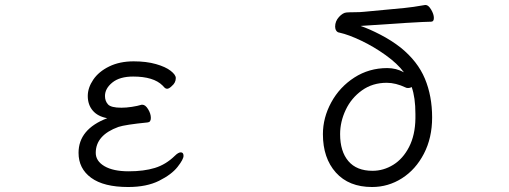

<svg xmlns="http://www.w3.org/2000/svg" viewBox="-20 -732 2040 770"><path d="M585 -259Q585 -242 572 -241Q482 -232 455 -223Q364 -190 364 -119Q364 -86 399 -65.5Q434 -45 496 -45Q557 -45 601 -58.5Q645 -72 681 -107Q695 -121 705 -121Q716 -121 716 -107Q716 -93 692 -62.5Q668 -32 618 -7Q568 18 494 18Q396 18 345.5 -19Q295 -56 295 -119Q295 -214 410 -258Q372 -265 352 -288.5Q332 -312 332 -347Q332 -380 354 -412.5Q376 -445 418 -465.5Q460 -486 516 -486Q567 -486 605.5 -475Q644 -464 664.5 -448Q685 -432 685 -419Q685 -400 669 -387Q658 -376 650 -376Q645 -376 640.5 -380Q636 -384 632 -389Q596 -425 514 -425Q460 -425 430.5 -401Q401 -377 401 -347Q401 -327 413 -313.5Q425 -300 467 -300Q486 -300 509 -303.5Q532 -307 548 -312H551Q563 -312 574 -294Q585 -276 585 -259Z M1720 -660Q1720 -645 1709 -645Q1689 -645 1606 -640L1426 -628Q1461 -616 1505.5 -593Q1550 -570 1587 -541Q1655 -486 1684 -416.5Q1713 -347 1713 -261Q1713 -179 1680 -115.5Q1647 -52 1592 -17Q1537 18 1472 18Q1379 18 1327 -40Q1275 -98 1275 -194Q1275 -260 1308.5 -321.5Q1342 -383 1401 -421Q1460 -459 1533 -459Q1569 -459 1600 -442Q1574 -477 1526.5 -511Q1479 -545 1428.5 -569Q1378 -593 1342 -601Q1333 -602 1328.5 -609Q1324 -616 1324 -625Q1324 -647 1339.5 -664Q1355 -681 1370 -682Q1382 -683 1402 -683Q1426 -683 1443 -685L1602 -700Q1634 -703 1685 -712H1687Q1698 -712 1709 -693.5Q1720 -675 1720 -660ZM1474 -47Q1518 -47 1557 -71Q1596 -95 1620.5 -142.5Q1645 -190 1646 -257V-275Q1646 -341 1631 -383Q1625 -379 1617 -379Q1610 -379 1607 -381Q1567 -400 1531 -400Q1474 -400 1431.5 -369.5Q1389 -339 1366.5 -291.5Q1344 -244 1344 -194Q1344 -125 1377 -86Q1410 -47 1474 -47Z"/></svg>

Font: Iansui 0.93
Style: Regular
Weight: 400
Designer: But Ko / Fontworks Inc.
Foundry: zi-hi.com / Fontworks Inc.
Version: Version 0.931